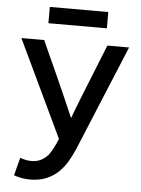

<svg xmlns="http://www.w3.org/2000/svg" viewBox="-58 -705 700 952"><g transform="rotate(5 292.0 -229.5)"><path d="M304 -120Q314 -147 324 -173.5Q334 -200 345 -227L452 -494H560L343 30Q329 63 311 93.5Q293 124 268 148Q243 172 208.5 186.5Q174 201 127 201Q110 201 92.5 198.5Q75 196 59 191L47 187L70 98L85 103Q105 109 124 109Q154 109 174 98.5Q194 88 209 71Q222 55 234 30Q239 20 244 9.5Q249 -1 253 -12L24 -494H138L141 -486Q183 -394 223.5 -303.5Q264 -213 304 -120ZM442 -660V-579H151V-660Z"/></g></svg>

Font: Codetta
Style: Bold
Weight: 700
Designer: Ulrich Proeller
Foundry: PROSA GmbH
Version: Version 2.00;September 29, 2018;FontCreator 11.5.0.2427 64-b